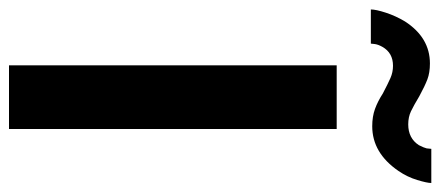

<svg xmlns="http://www.w3.org/2000/svg" viewBox="-336 -666 955 416"><g transform="rotate(90 141.0 -457.5)"><path d="M303 -844Q316 -863 322.5 -884.5Q329 -906 329 -915H255L254 -905Q253 -900 247 -888Q232 -865 202 -865Q186 -865 173.5 -871Q161 -877 141 -889Q119 -901 104.5 -906.5Q90 -912 70 -912Q14 -912 -21 -858Q-33 -838 -40 -816.5Q-47 -795 -47 -784H27L28 -793Q29 -800 34 -809Q47 -832 75 -832Q89 -832 101.5 -826.5Q114 -821 135 -810Q152 -799 168.5 -793Q185 -787 206 -787Q264 -787 303 -844ZM212 -710H74V0H212Z"/></g></svg>

Font: RT Raleway Bold
Style: Regular
Weight: 400
Designer: Matt McInerney, Pablo Impallari, Rodrigo Fuenzalida — Edited by Milan Moffatt in April 2016
Foundry: Matt McInerney, Pablo Impallari, Rodrigo Fuenzalida — Edited by Milan Moffatt in April 2016
Version: Version 3.001